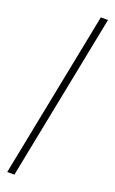

<svg xmlns="http://www.w3.org/2000/svg" viewBox="-195 -969 679 1130"><g transform="rotate(20 144.0 -404.5)"><path d="M18.6 117.7 225.1 -925.8H270L63.5 117.7Z"/></g></svg>

Font: Scarab Serif
Style: Regular
Weight: 400
Designer: John Roberts
Foundry: Scarab
Version: 1.0